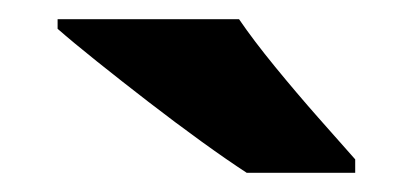

<svg xmlns="http://www.w3.org/2000/svg" viewBox="-20 -786 430 200"><path d="M229 -766Q244 -744 266.5 -716.5Q289 -689 311.5 -663.5Q334 -638 350 -620V-606H237Q217 -619 190 -638.5Q163 -658 134.5 -680Q106 -702 81 -722Q56 -742 40 -756V-766Z"/></svg>

Font: Noto Kufi Arabic ExtraBold
Style: Regular
Weight: 800
Designer: Monotype Design Team, David Williams, Khaled Hosny
Foundry: Google LLC
Version: Version 2.109; ttfautohint (v1.8.4.7-5d5b)